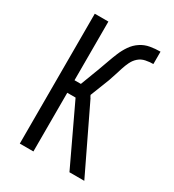

<svg xmlns="http://www.w3.org/2000/svg" viewBox="-178 -838 855 941"><g transform="rotate(30 250.0 -367.5)"><path d="M445 0H361L204 -332H157V0H80V-735H157V-403H193L234 -511Q244 -538 253.5 -565Q263 -592 274 -618.5Q285 -645 301.5 -669Q318 -693 342 -709Q366 -725 394.5 -730Q423 -735 452 -735V-665Q430 -665 408.5 -660.5Q387 -656 371 -642Q355 -628 345.5 -608.5Q336 -589 329.5 -568.5Q323 -548 316.5 -527.5Q310 -507 303 -487L261 -380L267 -368H268Z"/></g></svg>

Font: Huly
Style: Regular
Weight: 400
Designer: Belleve Invis
Foundry: Belleve Invis
Version: Version 33.2.5; ttfautohint (v1.8.4)